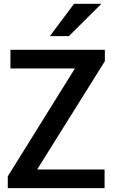

<svg xmlns="http://www.w3.org/2000/svg" viewBox="-20 -967 622 987"><path d="M236.3 -781.2 360.4 -947.3H501L334 -781.2ZM20 0V-60.5L365.2 -615.2H33.7V-710.9H519V-652.3L170.9 -95.7H517.6V0Z"/></svg>

Font: Ride Light
Style: Bold
Weight: 600
Version: Version 3.000